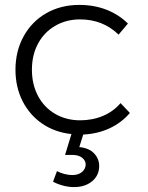

<svg xmlns="http://www.w3.org/2000/svg" viewBox="-20 -546 601 782"><path d="M319 2 303 53Q343 57 363.5 79Q384 101 384 130Q384 168 355.5 192Q327 216 281 216Q260 216 237 210Q214 204 196 194L212 151Q225 158 242 162.5Q259 167 274 167Q300 167 314.5 154Q329 141 329 124Q329 108 314.5 96.5Q300 85 275 85H245L271 0Q204 -7 152.5 -42Q101 -77 72 -134Q43 -191 43 -262Q43 -338 76.5 -398.5Q110 -459 169 -492.5Q228 -526 303 -526Q364 -526 414.5 -506Q465 -486 501 -450L463 -405Q399 -467 306 -467Q250 -467 205 -441Q160 -415 135 -368.5Q110 -322 110 -262Q110 -202 135 -155Q160 -108 205 -82Q250 -56 306 -56Q357 -56 399.5 -74Q442 -92 471 -126L509 -86Q476 -47 427.5 -24Q379 -1 319 2Z"/></svg>

Font: TypoPRO Montserrat Alternates
Style: Regular
Weight: 300
Designer: Julieta Ulanovsky
Foundry: Julieta Ulanovsky
Version: Version 6.001